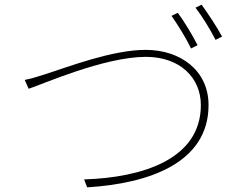

<svg xmlns="http://www.w3.org/2000/svg" viewBox="-20 -820 1040 824"><path d="M819 -787C848 -750 882 -694 905 -649L933 -663C912 -703 872 -763 845 -800ZM716 -752C743 -714 781 -652 800 -612L828 -626C805 -671 770 -729 743 -765ZM103 -439C157 -456 426 -576 606 -576C754 -576 842 -485 842 -369C842 -137 592 -58 341 -50L354 -16C616 -32 875 -119 875 -369C875 -518 754 -606 605 -606C462 -606 273 -533 182 -504C143 -492 122 -484 86 -477Z"/></svg>

Font: SSpoqa Han Sans Neo Thin
Style: Regular
Weight: 100
Designer: [Spoqa Han Sans Neo] Dong-huui Kim  Younghwa Kang  Yujin Lee  [Noto Sans] Ryoko NISHIZUKA  (kana & ideographs); Paul D. 
Foundry: Spoqa (http://www.spoqa-han-sans.com)
Version: Version 1.000